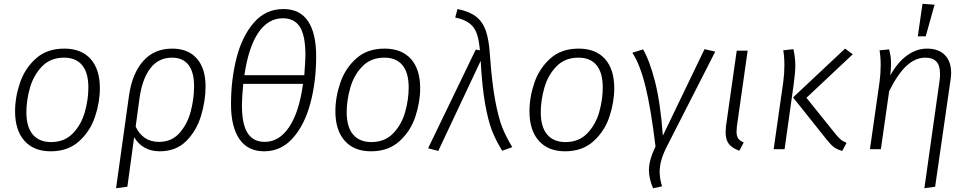

<svg xmlns="http://www.w3.org/2000/svg" viewBox="-20 -792 5148 1019"><path d="M60 -201Q60 -276 86 -352.5Q112 -429 170.5 -481.5Q229 -534 321 -534Q412 -534 461 -479Q510 -424 510 -324Q510 -250 484.5 -173Q459 -96 400 -42.5Q341 11 249 11Q159 11 109.5 -45Q60 -101 60 -201ZM449 -328Q449 -406 416 -446Q383 -486 320 -486Q248 -486 203 -439.5Q158 -393 139 -326Q120 -259 120 -196Q120 -118 154 -78Q188 -38 251 -38Q322 -38 366.5 -84Q411 -130 430 -196.5Q449 -263 449 -328Z M1071 -334Q1071 -257 1047 -177.5Q1023 -98 968.5 -43.5Q914 11 828 11Q781 11 746.5 -9Q712 -29 692 -64L656 199L596 207L665 -287Q682 -403 740.5 -468.5Q799 -534 894 -534Q979 -534 1025 -481Q1071 -428 1071 -334ZM1010 -334Q1010 -410 980 -448Q950 -486 893 -486Q822 -486 779 -431Q736 -376 721 -275L700 -120Q718 -81 749 -60Q780 -39 824 -39Q891 -39 933 -86.5Q975 -134 992.5 -201.5Q1010 -269 1010 -334Z M1658 -493Q1658 -360 1627.5 -245Q1597 -130 1534.5 -59.5Q1472 11 1382 11Q1295 11 1250.5 -54Q1206 -119 1206 -239Q1206 -370 1235.5 -485Q1265 -600 1327.5 -672Q1390 -744 1484 -744Q1572 -744 1615 -679.5Q1658 -615 1658 -493ZM1277 -393H1595Q1601 -475 1601 -499Q1601 -602 1572 -648.5Q1543 -695 1481 -695Q1403 -695 1351 -618.5Q1299 -542 1277 -393ZM1271 -347Q1264 -274 1264 -233Q1264 -133 1294 -86Q1324 -39 1385 -39Q1463 -39 1516 -120Q1569 -201 1588 -347Z M1760 -201Q1760 -276 1786 -352.5Q1812 -429 1870.5 -481.5Q1929 -534 2021 -534Q2112 -534 2161 -479Q2210 -424 2210 -324Q2210 -250 2184.5 -173Q2159 -96 2100 -42.5Q2041 11 1949 11Q1859 11 1809.5 -45Q1760 -101 1760 -201ZM2149 -328Q2149 -406 2116 -446Q2083 -486 2020 -486Q1948 -486 1903 -439.5Q1858 -393 1839 -326Q1820 -259 1820 -196Q1820 -118 1854 -78Q1888 -38 1951 -38Q2022 -38 2066.5 -84Q2111 -130 2130 -196.5Q2149 -263 2149 -328Z M2580 -502Q2591 -349 2608.5 -257Q2626 -165 2646 -115Q2666 -65 2699 -11L2645 8Q2612 -46 2591.5 -98Q2571 -150 2555 -239Q2539 -328 2531 -469L2306 9L2252 -5L2505 -529L2527 -525Q2522 -580 2510.5 -613.5Q2499 -647 2472 -668Q2445 -689 2396 -699L2408 -744Q2472 -731 2507 -703.5Q2542 -676 2558.5 -628.5Q2575 -581 2580 -502Z M2790 -201Q2790 -276 2816 -352.5Q2842 -429 2900.5 -481.5Q2959 -534 3051 -534Q3142 -534 3191 -479Q3240 -424 3240 -324Q3240 -250 3214.5 -173Q3189 -96 3130 -42.5Q3071 11 2979 11Q2889 11 2839.5 -45Q2790 -101 2790 -201ZM3179 -328Q3179 -406 3146 -446Q3113 -486 3050 -486Q2978 -486 2933 -439.5Q2888 -393 2869 -326Q2850 -259 2850 -196Q2850 -118 2884 -78Q2918 -38 2981 -38Q3052 -38 3096.5 -84Q3141 -130 3160 -196.5Q3179 -263 3179 -328Z M3498 -72 3719 -531 3776 -518 3519 -14Q3481 60 3481 119Q3481 157 3494 197L3446 207Q3424 156 3424 111Q3424 58 3459 -15Q3434 -220 3405 -336Q3376 -452 3336 -512L3393 -530Q3428 -470 3456.5 -358.5Q3485 -247 3498 -72Z M3891 -122Q3889 -100 3889 -94Q3889 -70 3897.5 -57.5Q3906 -45 3927 -36L3904 8Q3865 -6 3848 -28.5Q3831 -51 3831 -90Q3831 -98 3833 -122L3890 -523H3948Z M4366 -53 4189 -275 4465 -534 4506 -504 4260 -273 4407 -90Q4426 -66 4438.5 -54.5Q4451 -43 4473 -34L4450 9Q4421 1 4403.5 -13Q4386 -27 4366 -53ZM4137 -357Q4143 -400 4143 -447Q4143 -491 4137 -525L4191 -531Q4201 -485 4201 -444Q4201 -407 4192 -342L4144 0H4086Z M4967 -367Q4969 -379 4969 -400Q4969 -445 4949.5 -465.5Q4930 -486 4891 -486Q4838 -486 4791 -442.5Q4744 -399 4699 -308L4655 0H4597L4648 -357Q4654 -400 4654 -447Q4654 -491 4648 -525L4699 -530Q4704 -509 4706.5 -493.5Q4709 -478 4709 -455Q4709 -427 4705 -392Q4745 -463 4795 -498.5Q4845 -534 4900 -534Q4961 -534 4994.5 -500Q5028 -466 5028 -405Q5028 -389 5025 -369L4943 199L4886 207ZM4940 -767 4893 -599H4851L4876 -772Z"/></svg>

Font: FiraGO Light
Style: Italic
Weight: 300
Italic angle: -8°
Designer: bBox Type GmbH
Foundry: bBox Type GmbH
Version: Version 1.001